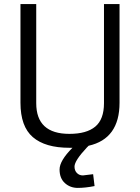

<svg xmlns="http://www.w3.org/2000/svg" viewBox="-20 -712 685 938"><path d="M157 -208Q157 -58 319 -58Q403 -58 445.5 -93.5Q488 -129 488 -208V-692H564V-210Q564 -34 413 0L404 9Q344 73 344 102Q344 121 355.5 133Q367 145 385 145L435 139L442 197Q397 206 360 206Q323 206 297 182.5Q271 159 271 116Q271 73 334 10H319Q201 10 140.5 -42Q80 -94 80 -210V-692H157Z"/></svg>

Font: TitilliumWeb-Regular
Style: Regular
Weight: 400
Version: Version 1.001;PS 57.000;hotconv 1.0.70;makeotf.lib2.5.55311